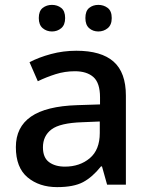

<svg xmlns="http://www.w3.org/2000/svg" viewBox="-20 -757 615 787"><path d="M293 -549Q395 -549 445.5 -504.5Q496 -460 496 -365V0H419L398 -75H394Q359 -31 320.5 -10.5Q282 10 214 10Q141 10 93 -30Q45 -70 45 -154Q45 -236 107 -279Q169 -322 297 -326L390 -329V-358Q390 -417 363 -441Q336 -465 287 -465Q246 -465 208 -453Q170 -441 135 -424L101 -502Q139 -522 189 -535.5Q239 -549 293 -549ZM317 -256Q226 -253 191 -226.5Q156 -200 156 -153Q156 -111 181 -92.5Q206 -74 246 -74Q307 -74 348 -108.5Q389 -143 389 -212V-259ZM139 -683Q139 -712 155 -724.5Q171 -737 193 -737Q215 -737 231 -724.5Q247 -712 247 -683Q247 -655 231 -641.5Q215 -628 193 -628Q171 -628 155 -641.5Q139 -655 139 -683ZM330 -683Q330 -712 345.5 -724.5Q361 -737 383 -737Q405 -737 421.5 -724.5Q438 -712 438 -683Q438 -655 421.5 -641.5Q405 -628 383 -628Q361 -628 345.5 -641.5Q330 -655 330 -683Z"/></svg>

Font: Noto Sans Adlam Unjoined Medium
Style: Regular
Weight: 500
Version: Version 3.001